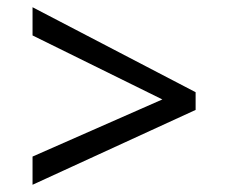

<svg xmlns="http://www.w3.org/2000/svg" viewBox="-20 -588 632 531"><path d="M70 -155 429 -313 70 -490V-568L521 -333V-284L70 -77Z"/></svg>

Font: hexltamil05
Style: Book
Weight: 400
Designer: Jelle Bosma - Monotype Design Team
Foundry: Monotype Imaging Inc.
Version: Version 2.003